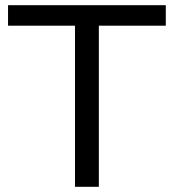

<svg xmlns="http://www.w3.org/2000/svg" viewBox="-20 -720 670 740"><path d="M619 -621H361V0H269V-621H11V-700H619Z"/></svg>

Font: Georama SemiExpanded
Style: Regular
Weight: 400
Width: 6
Designer: Jean-Baptiste Levee
Foundry: Production Type
Version: Version 1.001